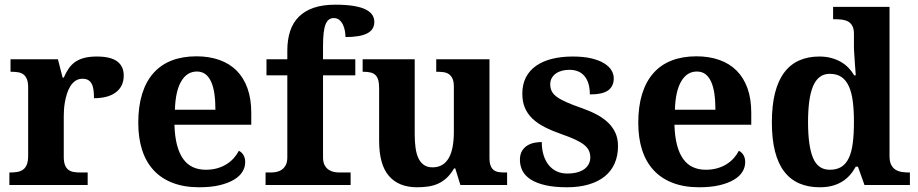

<svg xmlns="http://www.w3.org/2000/svg" viewBox="-20 -789 3915 819"><path d="M354 0H20V-53.2H22.9Q40 -53.2 54.2 -55.7Q68.4 -58.1 78.6 -65.7Q88.9 -73.2 94.5 -87.4Q100.1 -101.6 100.1 -125V-415Q100.1 -437 95 -450.4Q89.8 -463.9 80.3 -471.2Q70.8 -478.5 57.6 -480.7Q44.4 -482.9 27.8 -482.9H24.9V-536.1H227.1L247.1 -458H252Q261.7 -480.5 273.4 -497.3Q285.2 -514.2 301.5 -525.4Q317.9 -536.6 340.1 -542.2Q362.3 -547.9 393.1 -547.9Q452.1 -547.9 480 -527.1Q507.8 -506.3 507.8 -466.8Q507.8 -420.9 474.6 -395.5Q441.4 -370.1 380.9 -370.1Q380.9 -390.6 378.7 -406.2Q376.5 -421.9 370.8 -432.1Q365.2 -442.4 355.7 -447.8Q346.2 -453.1 332 -453.1Q314.5 -453.1 301.8 -444.3Q289.1 -435.5 280.3 -421.6Q271.5 -407.7 265.9 -390.1Q260.3 -372.6 257.1 -354.7Q253.9 -336.9 252.9 -320.8Q252 -304.7 252 -293V-120.1Q252 -98.1 257.3 -84.7Q262.7 -71.3 272 -64.5Q281.2 -57.6 294.2 -55.4Q307.1 -53.2 321.8 -53.2H354Z M819.8 -483.9Q777.8 -483.9 753.2 -442.4Q728.5 -400.9 726.1 -320.8H898.9Q898.9 -358.9 894.5 -389.2Q890.1 -419.4 880.6 -440.4Q871.1 -461.4 856.2 -472.7Q841.3 -483.9 819.8 -483.9ZM829.1 9.8Q765.6 9.8 717 -8.8Q668.5 -27.3 635.7 -62.5Q603 -97.7 586.4 -148.7Q569.8 -199.7 569.8 -265.1Q569.8 -335.4 586.4 -388.7Q603 -441.9 634.8 -477.5Q666.5 -513.2 712.6 -531Q758.8 -548.8 817.9 -548.8Q872.1 -548.8 915.5 -533.4Q959 -518.1 989.3 -487.8Q1019.5 -457.5 1035.6 -412.6Q1051.8 -367.7 1051.8 -308.1V-256.8H724.1Q725.6 -206.5 735.1 -170.4Q744.6 -134.3 761.5 -110.8Q778.3 -87.4 802.5 -76.2Q826.7 -64.9 857.9 -64.9Q883.8 -64.9 905.8 -71Q927.7 -77.1 945.6 -88.1Q963.4 -99.1 976.8 -114Q990.2 -128.9 999 -146Q1025.9 -131.3 1025.9 -97.2Q1025.9 -75.7 1014.2 -56.4Q1002.4 -37.1 978 -22.5Q953.6 -7.8 916.7 1Q879.9 9.8 829.1 9.8Z M1112.8 0V-53.2H1134.8Q1145.5 -53.2 1158 -55.4Q1170.4 -57.6 1180.9 -64.5Q1191.4 -71.3 1198.5 -84Q1205.6 -96.7 1205.6 -118.2V-467.8H1116.7V-536.1H1205.6V-573.2Q1205.6 -619.6 1217.5 -656Q1229.5 -692.4 1254.6 -717.5Q1279.8 -742.7 1318.4 -755.9Q1356.9 -769 1409.7 -769Q1458 -769 1490.2 -763.4Q1522.5 -757.8 1541.5 -747.8Q1560.5 -737.8 1568.6 -724.6Q1576.7 -711.4 1576.7 -695.8Q1576.7 -662.1 1546.1 -646.5Q1515.6 -630.9 1453.6 -630.9Q1453.6 -643.1 1451.2 -657.2Q1448.7 -671.4 1442.9 -683.6Q1437 -695.8 1427.5 -703.9Q1418 -711.9 1403.8 -711.9Q1391.6 -711.9 1382.8 -705.3Q1374 -698.7 1368.4 -684.3Q1362.8 -669.9 1360.4 -647Q1357.9 -624 1357.9 -590.8V-536.1H1495.6V-467.8H1357.9V-118.2Q1357.9 -96.7 1365 -84Q1372.1 -71.3 1382.6 -64.5Q1393.1 -57.6 1405.5 -55.4Q1418 -53.2 1428.7 -53.2H1475.6V0Z M1943.8 0 1921.9 -70.8H1917Q1901.9 -44.9 1884.3 -29.1Q1866.7 -13.2 1846.7 -4.6Q1826.7 3.9 1804.4 6.8Q1782.2 9.8 1758.8 9.8Q1680.7 9.8 1638.9 -38.6Q1597.2 -86.9 1597.2 -188V-412.1Q1597.2 -434.1 1593.3 -447.8Q1589.4 -461.4 1581.1 -469.2Q1572.8 -477.1 1559.8 -480Q1546.9 -482.9 1528.8 -482.9H1526.9V-536.1H1749V-215.8Q1749 -183.6 1752.7 -157.7Q1756.3 -131.8 1765.1 -113.5Q1773.9 -95.2 1788.6 -85.2Q1803.2 -75.2 1825.2 -75.2Q1849.1 -75.2 1866.5 -85.7Q1883.8 -96.2 1894.8 -116Q1905.8 -135.7 1910.9 -163.8Q1916 -191.9 1916 -227.1V-418.9Q1916 -440.9 1910.2 -453.6Q1904.3 -466.3 1894.5 -472.9Q1884.8 -479.5 1871.6 -481.2Q1858.4 -482.9 1843.8 -482.9H1840.8V-536.1H2067.9V-116.2Q2067.9 -94.2 2073 -81.8Q2078.1 -69.3 2086.9 -63Q2095.7 -56.6 2107.9 -54.9Q2120.1 -53.2 2134.8 -53.2H2143.1V0Z M2398.9 9.8Q2344.7 9.8 2306.4 1Q2268.1 -7.8 2243.9 -23.4Q2219.7 -39.1 2208.7 -60.5Q2197.8 -82 2197.8 -106.9Q2197.8 -131.3 2207.3 -146.2Q2216.8 -161.1 2231.2 -169.4Q2245.6 -177.7 2261.7 -180.4Q2277.8 -183.1 2291 -183.1Q2291 -151.9 2298.8 -127Q2306.6 -102.1 2320.8 -84.7Q2335 -67.4 2354.7 -58.1Q2374.5 -48.8 2398.9 -48.8Q2424.8 -48.8 2443.6 -54.2Q2462.4 -59.6 2474.4 -69.1Q2486.3 -78.6 2492.2 -91.1Q2498 -103.5 2498 -117.2Q2498 -133.8 2491.9 -146.7Q2485.8 -159.7 2471.7 -171.1Q2457.5 -182.6 2433.8 -193.6Q2410.2 -204.6 2375 -216.8Q2334.5 -231 2303.5 -246.8Q2272.5 -262.7 2251.2 -283Q2230 -303.2 2219 -329.3Q2208 -355.5 2208 -389.2Q2208 -429.2 2223.4 -459Q2238.8 -488.8 2267.1 -508.5Q2295.4 -528.3 2335 -538.1Q2374.5 -547.9 2422.9 -547.9Q2470.2 -547.9 2503.4 -539.8Q2536.6 -531.7 2557.6 -518.6Q2578.6 -505.4 2588.4 -488.8Q2598.1 -472.2 2598.1 -455.1Q2598.1 -421.4 2574.5 -403.8Q2550.8 -386.2 2496.1 -386.2Q2496.1 -436 2473.9 -463.6Q2451.7 -491.2 2408.2 -491.2Q2392.1 -491.2 2377.2 -487.3Q2362.3 -483.4 2351.3 -475.6Q2340.3 -467.8 2333.7 -456.3Q2327.1 -444.8 2327.1 -429.2Q2327.1 -413.1 2333.3 -400.4Q2339.4 -387.7 2354.7 -376.2Q2370.1 -364.7 2396.5 -353Q2422.9 -341.3 2463.9 -327.1Q2497.1 -315.4 2525.1 -300.5Q2553.2 -285.6 2573.5 -266.4Q2593.8 -247.1 2605 -222.4Q2616.2 -197.8 2616.2 -166Q2616.2 -124.5 2601.8 -91.8Q2587.4 -59.1 2559.6 -36.6Q2531.7 -14.2 2491.2 -2.2Q2450.7 9.8 2398.9 9.8Z M2952.6 -483.9Q2910.6 -483.9 2886 -442.4Q2861.3 -400.9 2858.9 -320.8H3031.7Q3031.7 -358.9 3027.3 -389.2Q3022.9 -419.4 3013.4 -440.4Q3003.9 -461.4 2989 -472.7Q2974.1 -483.9 2952.6 -483.9ZM2961.9 9.8Q2898.4 9.8 2849.9 -8.8Q2801.3 -27.3 2768.6 -62.5Q2735.8 -97.7 2719.2 -148.7Q2702.6 -199.7 2702.6 -265.1Q2702.6 -335.4 2719.2 -388.7Q2735.8 -441.9 2767.6 -477.5Q2799.3 -513.2 2845.5 -531Q2891.6 -548.8 2950.7 -548.8Q3004.9 -548.8 3048.3 -533.4Q3091.8 -518.1 3122.1 -487.8Q3152.3 -457.5 3168.5 -412.6Q3184.6 -367.7 3184.6 -308.1V-256.8H2856.9Q2858.4 -206.5 2867.9 -170.4Q2877.4 -134.3 2894.3 -110.8Q2911.1 -87.4 2935.3 -76.2Q2959.5 -64.9 2990.7 -64.9Q3016.6 -64.9 3038.6 -71Q3060.5 -77.1 3078.4 -88.1Q3096.2 -99.1 3109.6 -114Q3123 -128.9 3131.8 -146Q3158.7 -131.3 3158.7 -97.2Q3158.7 -75.7 3147 -56.4Q3135.3 -37.1 3110.8 -22.5Q3086.4 -7.8 3049.6 1Q3012.7 9.8 2961.9 9.8Z M3774.4 -123Q3774.4 -100.1 3781.2 -86.4Q3788.1 -72.8 3799.6 -65.4Q3811 -58.1 3825.9 -55.7Q3840.8 -53.2 3857.4 -53.2H3861.3V0H3667.5L3639.6 -78.1H3630.4Q3619.1 -57.6 3604.7 -41.5Q3590.3 -25.4 3571.5 -13.9Q3552.7 -2.4 3529.3 3.7Q3505.9 9.8 3476.6 9.8Q3427.7 9.8 3389.6 -6.6Q3351.6 -22.9 3325.4 -56.9Q3299.3 -90.8 3285.9 -143.1Q3272.5 -195.3 3272.5 -267.1Q3272.5 -339.4 3285.9 -392.3Q3299.3 -445.3 3325.2 -479.7Q3351.1 -514.2 3388.7 -531Q3426.3 -547.9 3474.6 -547.9Q3502.9 -547.9 3525.6 -541.7Q3548.3 -535.6 3566.7 -525.1Q3585 -514.6 3599.1 -500Q3613.3 -485.4 3623.5 -467.8H3630.4Q3628.4 -495.6 3626.5 -520Q3626 -530.3 3625.2 -541Q3624.5 -551.8 3623.8 -561.3Q3623 -570.8 3622.8 -578.1Q3622.6 -585.4 3622.6 -589.8V-645Q3622.6 -665.5 3616 -678Q3609.4 -690.4 3598.4 -696.8Q3587.4 -703.1 3572.8 -705.1Q3558.1 -707 3541.5 -707H3533.7V-759.8H3774.4ZM3519.5 -64.9Q3549.3 -64.9 3569.1 -77.4Q3588.9 -89.8 3600.8 -115.2Q3612.8 -140.6 3617.7 -179Q3622.6 -217.3 3622.6 -269Q3622.6 -318.4 3617.7 -356.7Q3612.8 -395 3600.8 -421.1Q3588.9 -447.3 3569.1 -460.7Q3549.3 -474.1 3519.5 -474.1Q3494.6 -474.1 3476.8 -460.7Q3459 -447.3 3448 -420.9Q3437 -394.5 3431.9 -356.2Q3426.8 -317.9 3426.8 -268.1Q3426.8 -166 3448 -115.5Q3469.2 -64.9 3519.5 -64.9Z"/></svg>

Font: Droids
Style: b
Weight: 700
Foundry: Ascender Corporation
Version: Version 1.00 build 113